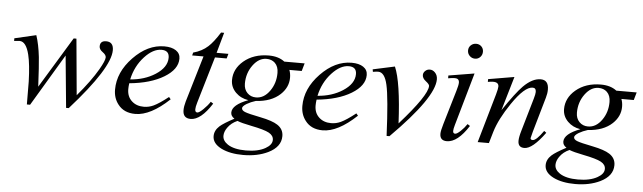

<svg xmlns="http://www.w3.org/2000/svg" viewBox="-51 -834 4180 1248"><g transform="rotate(5 2039.0 -210.0)"><path d="M661.6 -387.7Q661.6 -271.5 408.7 11.7H391.6L358.9 -327.1Q258.3 -157.7 156.7 11.7H135.7Q135.3 -63 134.8 -137.7Q131.3 -249.5 116.2 -311.5Q95.7 -395.5 52.7 -395.5Q41.5 -395.5 17.1 -392.6V-409.7L157.7 -442.4Q177.2 -384.3 186.5 -301.8Q192.4 -248 199.2 -109.9L401.4 -442.4H419.4Q419.4 -440.9 453.1 -76.2Q539.6 -178.2 585.4 -257.3Q619.6 -316.4 619.6 -337.9Q619.6 -354 596.9 -370.1Q574.2 -386.2 574.2 -405.8Q574.2 -442.4 613.8 -442.4Q661.6 -442.4 661.6 -387.7Z M1097.7 -371.1Q1097.7 -301.3 1011.2 -249Q924.8 -196.8 786.6 -183.6Q783.7 -161.6 783.7 -144.5Q783.7 -96.2 815.4 -67.4Q845.7 -39.6 893.6 -39.6Q926.8 -39.6 957 -53.7Q992.7 -70.3 1052.2 -117.2L1064 -103Q941.9 11.7 842.8 11.7Q768.1 11.7 729.5 -39.1Q698.2 -79.1 698.2 -134.8Q698.2 -248.5 791.5 -345.5Q884.8 -442.4 993.7 -442.4Q1041.5 -442.4 1069.6 -423.6Q1097.7 -404.8 1097.7 -371.1ZM1027.3 -371.1Q1027.3 -418.5 977.1 -418.5Q921.9 -418.5 866.7 -358.9Q809.6 -296.9 790.5 -209Q883.8 -215.8 953.1 -260.3Q1027.3 -308.1 1027.3 -371.1Z M1412.1 -430.2 1403.3 -399.4H1327.1L1237.8 -97.2Q1229 -67.9 1229 -52.7Q1229 -32.7 1243.7 -32.7Q1255.4 -32.7 1281.7 -58.1Q1308.1 -83.5 1325.2 -109.9L1341.8 -99.1Q1270.5 12.7 1204.1 12.7Q1153.3 12.7 1153.3 -40.5Q1153.3 -64.5 1162.6 -97.2L1252.4 -399.4H1178.2L1183.1 -418.5Q1239.7 -433.6 1278.3 -468.8Q1311 -498 1352.5 -564H1372.6L1335 -430.2Z M1911.1 -411.6 1896.5 -360.8H1815.9Q1824.7 -337.9 1824.7 -310.5Q1824.7 -247.6 1774.4 -200.2Q1716.8 -146.5 1615.7 -140.6Q1584 -130.9 1558.1 -115.7Q1531.2 -99.1 1531.2 -86.4Q1531.2 -71.8 1552.7 -63Q1576.7 -53.2 1656.2 -37.6Q1733.9 -22 1768.1 0.5Q1808.1 26.4 1808.1 72.3Q1808.1 142.6 1726.6 182.6Q1657.2 216.3 1564 216.3Q1479.5 216.3 1422.9 189Q1362.8 159.2 1362.8 110.8Q1362.8 73.7 1394.5 44.9Q1419.4 22.5 1487.8 -13.7Q1463.9 -28.8 1463.9 -51.8Q1463.9 -102.5 1567.4 -141.6Q1517.1 -149.4 1484.4 -182.1Q1450.2 -216.3 1450.2 -262.7Q1450.2 -335.4 1511.7 -387.7Q1576.7 -442.4 1675.3 -442.4Q1738.8 -442.4 1778.3 -411.6ZM1740.7 -334Q1740.7 -376 1717.3 -398.9Q1695.8 -419.4 1662.1 -419.4Q1611.8 -419.4 1573.7 -367.4Q1535.6 -315.4 1535.6 -247.1Q1535.6 -209.5 1558.1 -186.5Q1580.6 -163.6 1614.7 -163.6Q1667.5 -163.6 1704.6 -216.3Q1740.7 -267.1 1740.7 -334ZM1748.5 102.1Q1748.5 73.7 1717.8 56.9Q1687 40 1600.1 22.9Q1536.1 10.3 1508.8 -1Q1468.3 16.6 1445.3 49.8Q1426.3 77.1 1426.3 103Q1426.3 135.3 1460.4 158.2Q1502 185.5 1579.1 185.5Q1658.2 185.5 1706.1 158.2Q1748.5 134.3 1748.5 102.1Z M2319.8 -371.1Q2319.8 -301.3 2233.4 -249Q2147 -196.8 2008.8 -183.6Q2005.9 -161.6 2005.9 -144.5Q2005.9 -96.2 2037.6 -67.4Q2067.9 -39.6 2115.7 -39.6Q2148.9 -39.6 2179.2 -53.7Q2214.8 -70.3 2274.4 -117.2L2286.1 -103Q2164.1 11.7 2064.9 11.7Q1990.2 11.7 1951.7 -39.1Q1920.4 -79.1 1920.4 -134.8Q1920.4 -248.5 2013.7 -345.5Q2106.9 -442.4 2215.8 -442.4Q2263.7 -442.4 2291.7 -423.6Q2319.8 -404.8 2319.8 -371.1ZM2249.5 -371.1Q2249.5 -418.5 2199.2 -418.5Q2144 -418.5 2088.9 -358.9Q2031.7 -296.9 2012.7 -209Q2106 -215.8 2175.3 -260.3Q2249.5 -308.1 2249.5 -371.1Z M2776.4 -382.8Q2776.4 -263.7 2501.5 11.7H2482.9Q2471.7 -236.3 2452.6 -319.8Q2434.6 -399.4 2392.6 -399.4Q2380.9 -399.4 2357.9 -395.5L2355 -411.6L2497.6 -442.4Q2540 -344.2 2553.2 -76.2Q2729.5 -274.4 2729.5 -335.9Q2729.5 -346.7 2706.3 -364.5Q2683.1 -382.3 2683.1 -403.3Q2683.1 -418.5 2695.6 -430.4Q2708 -442.4 2725.6 -442.4Q2745.1 -442.4 2759.8 -426.8Q2776.4 -409.7 2776.4 -382.8Z M3059.1 -587.9Q3059.1 -567.4 3045.4 -553Q3031.7 -538.6 3011.2 -538.6Q2990.7 -538.6 2976.3 -553Q2961.9 -567.4 2961.9 -587.9Q2961.9 -608.4 2976.3 -622.1Q2990.7 -635.7 3011.2 -635.7Q3031.7 -635.7 3045.4 -622.1Q3059.1 -608.4 3059.1 -587.9ZM3017.1 -100.1Q2945.8 11.7 2875.5 11.7Q2830.1 11.7 2830.1 -32.7Q2830.1 -52.7 2843.8 -98.1L2909.2 -319.3Q2920.9 -358.4 2920.9 -374Q2920.9 -401.4 2892.6 -401.4Q2877.9 -401.4 2848.6 -396.5V-414.6L3017.1 -442.4L2918.9 -98.1Q2911.1 -71.3 2911.1 -58.6Q2911.1 -41.5 2925.3 -41.5Q2937 -41.5 2960.2 -63.2Q2983.4 -85 3000.5 -110.8Z M3515.1 -99.1Q3434.6 11.7 3381.3 11.7Q3339.8 11.7 3339.8 -31.2Q3339.8 -55.2 3352.5 -98.1L3415 -313.5Q3423.8 -343.8 3423.8 -357.4Q3423.8 -383.8 3401.4 -383.8Q3349.1 -383.8 3268.6 -265.6Q3196.8 -160.2 3171.4 -75.2L3149.4 0H3076.2L3168 -319.3Q3178.7 -357.4 3178.7 -371.1Q3178.7 -399.4 3142.6 -399.4Q3127.9 -399.4 3107.9 -395.5V-413.6L3277.3 -442.4L3211.9 -220.2Q3291 -338.4 3336.4 -384.3Q3394.5 -442.4 3448.7 -442.4Q3501 -442.4 3501 -379.4Q3501 -354 3492.7 -326.2L3427.2 -98.1Q3416.5 -59.6 3416.5 -55.7Q3416.5 -44.4 3431.2 -44.4Q3454.6 -44.4 3500.5 -109.9Z M4077.6 -411.6 4063 -360.8H3982.4Q3991.2 -337.9 3991.2 -310.5Q3991.2 -247.6 3940.9 -200.2Q3883.3 -146.5 3782.2 -140.6Q3750.5 -130.9 3724.6 -115.7Q3697.8 -99.1 3697.8 -86.4Q3697.8 -71.8 3719.2 -63Q3743.2 -53.2 3822.8 -37.6Q3900.4 -22 3934.6 0.5Q3974.6 26.4 3974.6 72.3Q3974.6 142.6 3893.1 182.6Q3823.7 216.3 3730.5 216.3Q3646 216.3 3589.4 189Q3529.3 159.2 3529.3 110.8Q3529.3 73.7 3561 44.9Q3585.9 22.5 3654.3 -13.7Q3630.4 -28.8 3630.4 -51.8Q3630.4 -102.5 3733.9 -141.6Q3683.6 -149.4 3650.9 -182.1Q3616.7 -216.3 3616.7 -262.7Q3616.7 -335.4 3678.2 -387.7Q3743.2 -442.4 3841.8 -442.4Q3905.3 -442.4 3944.8 -411.6ZM3907.2 -334Q3907.2 -376 3883.8 -398.9Q3862.3 -419.4 3828.6 -419.4Q3778.3 -419.4 3740.2 -367.4Q3702.1 -315.4 3702.1 -247.1Q3702.1 -209.5 3724.6 -186.5Q3747.1 -163.6 3781.2 -163.6Q3834 -163.6 3871.1 -216.3Q3907.2 -267.1 3907.2 -334ZM3915 102.1Q3915 73.7 3884.3 56.9Q3853.5 40 3766.6 22.9Q3702.6 10.3 3675.3 -1Q3634.8 16.6 3611.8 49.8Q3592.8 77.1 3592.8 103Q3592.8 135.3 3627 158.2Q3668.5 185.5 3745.6 185.5Q3824.7 185.5 3872.6 158.2Q3915 134.3 3915 102.1Z"/></g></svg>

Font: Dai Banna SIL Light
Style: Oblique
Weight: 400
Italic angle: -11°
Designer: Victor Gaultney
Foundry: SIL International
Version: Version 2.000